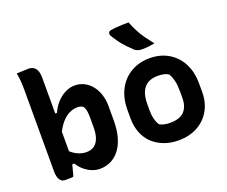

<svg xmlns="http://www.w3.org/2000/svg" viewBox="-131 -1019 1461 1237"><g transform="rotate(-20 600.0 -400.5)"><path d="M179 0Q172 1 161.5 1.5Q151 2 140.5 2Q130 2 123 2Q105 2 94 -9Q83 -20 78.5 -37Q74 -54 74 -74Q74 -149 74 -218Q74 -287 74 -354Q74 -421 74 -489.5Q74 -558 74 -631Q74 -662 72 -692.5Q70 -723 64 -750Q75 -751 85 -751Q95 -751 105.5 -751.5Q116 -752 126 -752.5Q136 -753 147 -753Q164 -753 178 -745Q192 -737 200.5 -718.5Q209 -700 209 -666Q209 -597 209 -530Q209 -463 209 -396.5Q209 -330 209 -263Q209 -196 209 -128Q209 -120 206.5 -107Q204 -94 200 -78Q196 -62 192 -46.5Q188 -31 184.5 -18.5Q181 -6 179 0ZM182 -78 190 -184Q216 -153 248.5 -136.5Q281 -120 315 -120Q346 -120 367.5 -135.5Q389 -151 400 -181Q411 -211 411 -255V-323Q411 -350 407.5 -368.5Q404 -387 396 -399Q389 -405 379 -408.5Q369 -412 358 -412Q327 -412 298 -397.5Q269 -383 244 -352.5Q219 -322 197 -273V-423H221Q237 -460 263 -488.5Q289 -517 321 -533.5Q353 -550 388 -550Q422 -550 451.5 -535Q481 -520 502.5 -493.5Q524 -467 536 -430Q548 -393 548 -349V-253Q548 -186 533.5 -136.5Q519 -87 493 -54Q467 -21 432.5 -5Q398 11 360 11Q330 11 302 -1Q274 -13 251.5 -33Q229 -53 214 -78Z M902 -550Q954 -550 998 -532.5Q1042 -515 1075.5 -481Q1109 -447 1127.5 -398.5Q1146 -350 1146 -287V-229Q1146 -158 1115 -103.5Q1084 -49 1028 -18.5Q972 12 898 12Q845 12 800.5 -4.5Q756 -21 723 -51.5Q690 -82 672 -127Q654 -172 654 -229V-287Q654 -365 685 -424.5Q716 -484 772.5 -517Q829 -550 902 -550ZM911 -425Q870 -425 842.5 -408.5Q815 -392 801 -359.5Q787 -327 787 -278V-231Q787 -200 793.5 -175Q800 -150 812 -130Q827 -121 845 -117Q863 -113 887 -113Q929 -113 957 -127Q985 -141 999 -169Q1013 -197 1013 -237V-285Q1013 -324 1006 -354.5Q999 -385 985 -408Q971 -417 953 -421Q935 -425 911 -425ZM853 -813Q867 -778 883 -747Q899 -716 919.5 -687.5Q940 -659 964 -629Q944 -625 922.5 -622.5Q901 -620 876 -620Q861 -620 849.5 -624Q838 -628 828 -635Q805 -657 784.5 -678.5Q764 -700 747 -723.5Q730 -747 714 -774Q710 -783 713 -792Q716 -801 726 -804Q746 -808 765.5 -809.5Q785 -811 806.5 -812Q828 -813 853 -813Z"/></g></svg>

Font: Rec Mono Semicasual
Style: Bold
Weight: 700
Version: Version 1.085; ttfautohint (v1.8.4.7-5d5b)